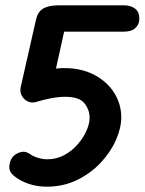

<svg xmlns="http://www.w3.org/2000/svg" viewBox="-20 -698 544 722"><path d="M156 4Q119 4 87 -7Q55 -18 32 -37Q14 -52 15 -72Q16 -92 27 -107Q39 -121 57.5 -126Q76 -131 94 -118Q105 -110 123 -104.5Q141 -99 157 -99Q192 -99 221 -114.5Q250 -130 271.5 -154.5Q293 -179 305 -206Q317 -233 317 -255Q317 -285 297.5 -309.5Q278 -334 225 -334Q200 -334 171.5 -328.5Q143 -323 114 -314L88 -413Q125 -427 158 -434.5Q191 -442 221 -442Q287 -442 335.5 -416Q384 -390 410 -348Q436 -306 436 -257Q436 -217 416 -171.5Q396 -126 358.5 -86Q321 -46 269.5 -21Q218 4 156 4ZM58 -371 116 -627Q123 -655 143.5 -666.5Q164 -678 201 -678L232 -628L173 -361L114 -314Q99 -310 84.5 -316.5Q70 -323 62 -338Q54 -353 58 -371ZM504 -628Q504 -607 489.5 -593Q475 -579 446 -579H183L201 -678H446Q472 -678 488 -665.5Q504 -653 504 -628Z"/></svg>

Font: Edu QLD Beginner
Style: Bold
Weight: 700
Designer: Tina and Corey Anderson
Foundry: Google for Education
Version: Version 1.003